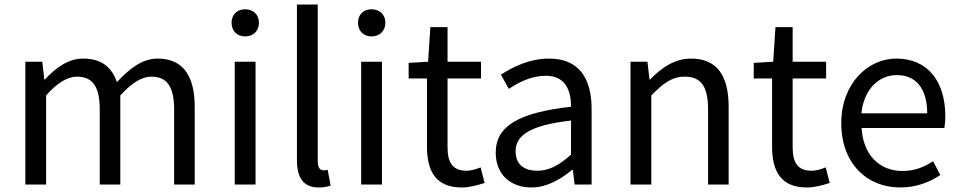

<svg xmlns="http://www.w3.org/2000/svg" viewBox="-20 -816 4242 849"><path d="M92 0H184V-394C233 -450 279 -477 320 -477C389 -477 421 -434 421 -332V0H512V-394C563 -450 607 -477 649 -477C718 -477 750 -434 750 -332V0H841V-344C841 -482 788 -557 677 -557C610 -557 554 -514 497 -453C475 -517 431 -557 347 -557C282 -557 226 -516 178 -464H176L167 -543H92Z M1018 0H1110V-543H1018ZM1064 -655C1100 -655 1125 -679 1125 -716C1125 -751 1100 -775 1064 -775C1028 -775 1004 -751 1004 -716C1004 -679 1028 -655 1064 -655Z M1389 13C1414 13 1429 9 1442 5L1429 -65C1419 -63 1415 -63 1410 -63C1396 -63 1385 -74 1385 -102V-796H1293V-108C1293 -31 1321 13 1389 13Z M1577 0H1669V-543H1577ZM1623 -655C1659 -655 1684 -679 1684 -716C1684 -751 1659 -775 1623 -775C1587 -775 1563 -751 1563 -716C1563 -679 1587 -655 1623 -655Z M2022 13C2056 13 2092 3 2123 -7L2105 -76C2087 -68 2063 -61 2043 -61C1980 -61 1959 -99 1959 -165V-469H2107V-543H1959V-696H1883L1873 -543L1787 -538V-469H1868V-168C1868 -59 1907 13 2022 13Z M2330 13C2397 13 2458 -22 2510 -65H2513L2521 0H2596V-334C2596 -469 2541 -557 2408 -557C2320 -557 2244 -518 2195 -486L2230 -423C2273 -452 2330 -481 2393 -481C2482 -481 2505 -414 2505 -344C2274 -318 2172 -259 2172 -141C2172 -43 2239 13 2330 13ZM2356 -61C2302 -61 2260 -85 2260 -147C2260 -217 2322 -262 2505 -283V-132C2452 -85 2408 -61 2356 -61Z M2768 0H2860V-394C2914 -449 2952 -477 3008 -477C3080 -477 3111 -434 3111 -332V0H3202V-344C3202 -482 3150 -557 3036 -557C2962 -557 2905 -516 2854 -464H2852L2843 -543H2768Z M3548 13C3582 13 3618 3 3649 -7L3631 -76C3613 -68 3589 -61 3569 -61C3506 -61 3485 -99 3485 -165V-469H3633V-543H3485V-696H3409L3399 -543L3313 -538V-469H3394V-168C3394 -59 3433 13 3548 13Z M3960 13C4033 13 4091 -11 4138 -42L4106 -103C4065 -76 4023 -60 3970 -60C3867 -60 3796 -134 3790 -250H4156C4158 -264 4160 -282 4160 -302C4160 -457 4082 -557 3943 -557C3819 -557 3700 -448 3700 -271C3700 -92 3815 13 3960 13ZM3789 -315C3800 -423 3868 -484 3945 -484C4030 -484 4080 -425 4080 -315Z"/></svg>

Font: Source Han Sans JP
Style: Regular
Weight: 400
Designer: Ryoko NISHIZUKA 西塚涼子 (kana, bopomofo & ideographs); Paul D. Hunt (Latin, Greek & Cyrillic); Sandoll Communications 산돌커뮤니
Foundry: Adobe
Version: Version 2.004;hotconv 1.0.118;makeotfexe 2.5.65603